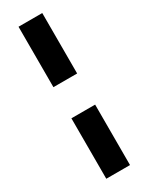

<svg xmlns="http://www.w3.org/2000/svg" viewBox="-215 -758 693 897"><g transform="rotate(-30 132.0 -310.0)"><path d="M68 -394V-720H196V-394ZM68 100V-226H196V100Z"/></g></svg>

Font: Rethink Sans
Style: Bold
Weight: 700
Designer: The Rethink Sans project authors (Hans Thiessen). DM Sans designed by Colophon Foundry.
Foundry: Rethink Communications LLC
Version: Version 1.001